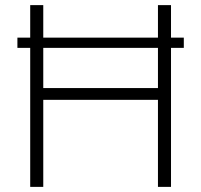

<svg xmlns="http://www.w3.org/2000/svg" viewBox="-20 -730 785 750"><path d="M48 -543V-583H98V-710H149V-583H597V-710H648V-583H698V-543H648V0H597V-340H149V0H98V-543ZM149 -386H597V-543H149Z"/></svg>

Font: Raleway Light
Style: Regular
Weight: 300
Designer: Matt McInerney, Pablo Impallari, Rodrigo Fuenzalida
Foundry: Matt McInerney, Pablo Impallari, Rodrigo Fuenzalida
Version: Version 4.026